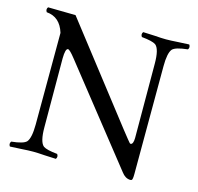

<svg xmlns="http://www.w3.org/2000/svg" viewBox="-98 -753 893 867"><g transform="rotate(15 348.5 -320.0)"><path d="M554.7 -524.9Q554.7 -594.7 533.2 -611.3Q517.6 -622.1 467.3 -627Q459 -638.7 467.3 -649.9Q491.2 -649.4 522.5 -647.5Q553.7 -645 574.7 -645Q596.7 -645 628.2 -647.2Q659.7 -649.4 682.6 -649.9Q690.9 -638.2 682.6 -627Q626 -621.1 611.8 -606Q595.7 -586.4 595.7 -524.9L594.7 -21Q594.7 4.9 589.8 8.3Q586.4 9.8 582.5 9.8Q559.6 8.8 542.5 -14.2L193.4 -455.1Q168 -487.3 159.7 -487.8Q147 -487.8 146.5 -440.9Q146.5 -439.5 146.5 -439L147.5 -120.1Q147.5 -50.3 168.9 -33.7Q184.6 -22.9 234.4 -18.1Q242.7 -6.3 234.4 4.9Q210.4 4.4 179.7 2.4Q148.4 0 127.4 0Q105.5 0 73.7 2.2Q42 4.4 19.5 4.9Q11.2 -6.8 19.5 -18.1Q76.2 -23.9 89.8 -39.1Q106 -58.6 106.4 -120.1L107.4 -549.8Q86.4 -619.1 23.4 -624Q15.1 -635.7 23.4 -647L152.3 -645L495.6 -203.1Q535.2 -152.8 538.1 -150.4Q541 -147.9 543.5 -147.9Q555.2 -149.9 555.7 -178.2Z"/></g></svg>

Font: Linux Libertine Display O
Style: Regular
Weight: 400
Designer: Philipp H. Poll
Foundry: Philipp H. Poll
Version: Version 5.0.9